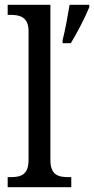

<svg xmlns="http://www.w3.org/2000/svg" viewBox="-20 -780 392 800"><path d="M12 0H277V-42H265C222 -42 190 -51 190 -114V-760H12V-718H24C63 -718 99 -709 99 -650V-114C99 -51 67 -42 24 -42H12ZM241 -613V-600H275C301 -642 335 -708 352 -750V-760H270C262 -712 252 -657 241 -613Z"/></svg>

Font: Noto Serif Georgian SemiCondensed
Style: Regular
Weight: 400
Width: 4
Designer: Monotype Design Team, Akaki Razmadze
Foundry: Google LLC
Version: Version 2.003